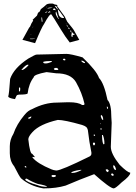

<svg xmlns="http://www.w3.org/2000/svg" viewBox="-20 -1043 765 1082"><path d="M354.5 -739.3Q377.9 -739.3 445.3 -719.7Q524.4 -644.5 538.1 -603.5Q566.4 -574.2 585.9 -479.5Q607.4 -459 607.4 -382.8L609.4 -350.6L604.5 -215.8Q604.5 -176.8 654.3 -114.3Q699.2 -70.3 713.9 -70.3V-68.4Q713.9 -51.8 666 -15.6Q630.9 18.6 621.1 18.6H620.1Q599.6 17.6 510.7 -61.5Q431.6 -32.2 349.6 2.9Q295.9 18.6 230.5 18.6H223.6Q149.4 5.9 98.6 -38.1Q89.8 -46.9 59.6 -106.4Q35.2 -135.7 35.2 -179.7V-218.8Q35.2 -255.9 55.7 -289.1Q74.2 -342.8 117.2 -394.5Q138.7 -420.9 160.2 -427.7Q231.4 -464.8 299.8 -464.8L361.3 -466.8H368.2Q421.9 -466.8 442.4 -451.2H450.2Q456.1 -451.2 456.1 -458Q442.4 -519.5 408.2 -580.1Q378.9 -629.9 296.9 -629.9L242.2 -636.7Q169.9 -623 169.9 -607.4Q142.6 -572.3 135.7 -516.6Q132.8 -509.8 86.9 -509.8L78.1 -507.8Q73.2 -507.8 64.5 -484.4Q26.4 -490.2 26.4 -500Q31.2 -511.7 37.1 -598.6Q58.6 -660.2 139.6 -712.9Q178.7 -735.4 185.5 -735.4ZM334 -708 339.8 -703.1H346.7L349.6 -706.1L344.7 -711.9H337.9ZM438.5 -701.2V-698.2Q448.2 -687.5 457 -687.5H459V-691.4Q449.2 -701.2 440.4 -701.2ZM223.6 -694.3V-691.4Q224.6 -685.5 237.3 -685.5Q250 -685.5 271.5 -694.3V-699.2H265.6Q237.3 -699.2 223.6 -694.3ZM101.6 -648.4H103.5Q115.2 -648.4 139.6 -673.8V-678.7H137.7Q125 -678.7 101.6 -650.4ZM283.2 -655.3 288.1 -648.4H305.7L308.6 -651.4V-653.3L301.8 -660.2H290ZM86.9 -547.9V-527.3H87.9Q93.8 -528.3 93.8 -537.1V-547.9L89.8 -550.8ZM582 -442.4V-439.5Q583 -428.7 586.9 -428.7L588.9 -435.5Q585.9 -442.4 584 -442.4ZM547.9 -391.6V-387.7Q553.7 -367.2 559.6 -367.2H561.5Q561.5 -384.8 552.7 -394.5H551.8ZM139.6 -379.9V-374H142.6Q152.3 -374 156.2 -382.8V-386.7H155.3ZM139.6 -257.8Q148.4 -175.8 162.1 -175.8L175.8 -159.2V-157.2L163.1 -159.2V-155.3Q191.4 -121.1 269.5 -88.9Q280.3 -84 296.9 -82Q324.2 -82 484.4 -161.1Q495.1 -167 495.1 -176.8V-183.6Q483.4 -238.3 474.6 -313.5L472.7 -314.5Q472.7 -329.1 442.4 -338.9Q342.8 -367.2 305.7 -367.2Q204.1 -343.8 163.1 -298.8Q139.6 -273.4 139.6 -257.8ZM544.9 -348.6V-343.8H547.9V-345.7ZM545.9 -319.3V-314.5L549.8 -311.5L552.7 -314.5V-319.3ZM506.8 -282.2 510.7 -277.3 515.6 -278.3V-282.2L511.7 -285.2H510.7ZM554.7 -282.2V-280.3Q556.6 -229.5 565.4 -229.5L568.4 -232.4V-234.4Q568.4 -261.7 559.6 -282.2ZM503.9 -236.3V-229.5L508.8 -223.6H510.7L515.6 -229.5V-236.3L511.7 -239.3H506.8ZM618.2 -111.3V-102.5Q623 -85.9 629.9 -85.9H633.8V-88.9Q627.9 -111.3 621.1 -111.3ZM119.1 -104.5V-102.5L122.1 -99.6H128.9V-102.5L124 -107.4H122.1ZM575.2 -85.9Q579.1 -76.2 585.9 -73.2H586.9L592.8 -79.1V-82L585.9 -88.9H579.1ZM381.8 -70.3V-68.4H388.7Q408.2 -68.4 438.5 -84V-85.9H433.6Q386.7 -79.1 381.8 -70.3ZM606.4 -61.5V-58.6L611.3 -52.7H618.2L621.1 -56.6V-58.6L614.3 -65.4H609.4ZM269.5 -51.8Q272.5 -44.9 281.2 -44.9Q294.9 -45.9 294.9 -51.8V-52.7L292 -56.6H274.4ZM122.1 -32.2V-31.2Q128.9 -17.6 190.4 0Q212.9 9.8 244.1 9.8V8.8Q244.1 2.9 192.4 -6.8Q159.2 -18.6 130.9 -36.1H126ZM106.4 -818.4 144.5 -887.7Q149.4 -889.6 157.2 -911.1L167 -926.8V-927.7Q164.1 -929.7 164.1 -931.6Q172.9 -939.5 188.5 -955.1Q193.4 -971.7 197.3 -973.6Q203.1 -973.6 210 -991.2Q228.5 -1004.9 243.2 -1018.6Q255.9 -1024.4 278.3 -1022.5L289.1 -1017.6Q303.7 -1016.6 303.7 -1010.7H302.7V-1007.8Q302.7 -1004.9 304.7 -1004.9Q305.7 -1004.9 343.8 -951.2L359.4 -919.9Q395.5 -877 399.4 -867.2L426.8 -818.4L373 -803.7Q347.7 -835.9 324.7 -874Q301.8 -912.1 288.1 -933.6Q274.4 -955.1 269.5 -961.9Q260.7 -967.8 228.5 -908.2Q214.8 -889.6 177.7 -799.8ZM305.7 -989.3Q305.7 -984.4 311.5 -958Q320.3 -939.5 339.8 -941.4H340.8L339.8 -946.3Q309.6 -989.3 307.6 -989.3ZM384.8 -859.4Q378.9 -835 386.7 -835Q390.6 -836.9 390.6 -840.8L387.7 -841.8V-842.8L389.6 -843.8L402.3 -850.6L401.4 -851.6Q395.5 -851.6 394.5 -852.5Q389.6 -860.4 385.7 -861.3H384.8ZM311.5 -937.5V-938.5Q311.5 -940.4 308.6 -942.4L296.9 -977.5H295.9Q288.1 -964.8 308.6 -937.5ZM216.8 -918.9Q221.7 -918.9 216.8 -945.3V-946.3Q210.9 -946.3 215.8 -919.9V-918.9ZM305.7 -991.2Q305.7 -995.1 303.7 -995.1Q300.8 -1009.8 289.1 -1009.8V-1008.8L302.7 -991.2ZM278.3 -988.3Q291 -986.3 293 -985.4H293.9V-986.3Q293.9 -989.3 287.1 -996.1Q280.3 -996.1 278.3 -989.3ZM248 -995.1Q254.9 -995.1 275.4 -999L274.4 -1000Q252.9 -1002 246.1 -995.1ZM148.4 -824.2Q148.4 -822.3 154.3 -822.3H161.1Q168 -822.3 177.7 -824.2V-825.2H158.2Q148.4 -825.2 148.4 -824.2ZM252 -969.7Q258.8 -974.6 265.6 -974.6L259.8 -979.5H258.8Q251 -973.6 251 -969.7ZM364.3 -885.7Q364.3 -880.9 370.1 -878.9H372.1V-880.9Q372.1 -884.8 366.2 -887.7H364.3ZM375 -870.1Q378.9 -860.4 381.8 -860.4L382.8 -861.3V-862.3Q380.9 -871.1 377 -871.1H375ZM236.3 -969.7Q244.1 -973.6 247.1 -977.5L246.1 -978.5H245.1Q235.4 -974.6 235.4 -971.7V-969.7ZM355.5 -902.3Q357.4 -892.6 363.3 -892.6V-893.6Q361.3 -898.4 356.4 -902.3ZM242.2 -1002 245.1 -1002.9V-1004.9H243.2L241.2 -1002ZM164.1 -887.7Q166 -887.7 167 -892.6Q164.1 -892.6 164.1 -887.7ZM353.5 -906.2H354.5V-908.2L352.5 -909.2H350.6ZM154.3 -847.7Q161.1 -851.6 152.3 -848.6L153.3 -847.7ZM384.8 -871.1V-872.1H382.8V-871.1Z"/></svg>

Font: Love Ya Like A Sister
Style: Regular
Weight: 400
Designer: Kimberly Geswein
Foundry: Kimberly Geswein
Version: Version 1.002 2007